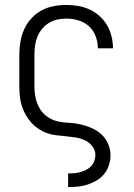

<svg xmlns="http://www.w3.org/2000/svg" viewBox="-20 -550 540 775"><path d="M255 205V150H256Q268 150 280.5 149Q293 148 305 144.5Q317 141 328 135.5Q339 130 347.5 121Q356 112 360.5 100Q365 88 365 76Q365 56 352.5 40Q340 24 322.5 16Q305 8 285.5 5Q266 2 246.5 0Q227 -2 207.5 -4Q188 -6 170 -12.5Q152 -19 135.5 -30Q119 -41 106 -55.5Q93 -70 83.5 -87Q74 -104 68 -123Q62 -142 60 -161.5Q58 -181 58 -200V-330Q58 -356 62.5 -382Q67 -408 77.5 -431.5Q88 -455 106 -475Q124 -495 147 -507.5Q170 -520 195.5 -525Q221 -530 247 -530Q272 -530 295.5 -526Q319 -522 341 -512Q363 -502 381.5 -485.5Q400 -469 412 -448.5Q424 -428 430 -404Q436 -380 436 -356Q436 -356 436 -355.5Q436 -355 436 -355H375Q375 -355 375 -355.5Q375 -356 375 -356Q375 -380 366 -404Q357 -428 338.5 -444.5Q320 -461 296 -468Q272 -475 247 -475Q229 -475 211 -471Q193 -467 177.5 -457.5Q162 -448 150 -433.5Q138 -419 131 -402Q124 -385 121.5 -366.5Q119 -348 119 -330V-200Q119 -177 124 -154Q129 -131 141 -111Q153 -91 173 -77.5Q193 -64 215.5 -59.5Q238 -55 261.5 -54Q285 -53 307.5 -47.5Q330 -42 351.5 -32.5Q373 -23 390 -7Q407 9 416.5 31Q426 53 426 76Q426 96 420 115.5Q414 135 401.5 151Q389 167 371.5 177.5Q354 188 335 194.5Q316 201 296 203Q276 205 256 205Z"/></svg>

Font: Iosevka Term Light
Style: Regular
Weight: 300
Monospace: yes
Designer: Belleve Invis
Foundry: Belleve Invis
Version: Version 9.0.1; ttfautohint (v1.8.3)